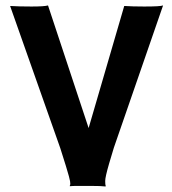

<svg xmlns="http://www.w3.org/2000/svg" viewBox="-20 -673 623 695"><path d="M361.8 2Q346.2 0 310.5 0H256.8Q243.7 0 232.9 1L232.4 0Q234.4 -3.4 234.4 -7.8Q234.4 -12.2 233.6 -17.1Q232.9 -22 229.5 -34.7Q226.1 -47.4 218.8 -71.3L198.2 -136.7L16.6 -651.4Q46.9 -649.4 93.8 -649.4Q140.6 -649.4 153.8 -653.3L300.8 -209.5L429.7 -651.4Q459 -649.4 502 -649.4Q560.5 -649.4 570.3 -653.3L392.1 -138.2Q392.1 -138.2 375 -81.1Q360.8 -32.2 360.8 -17.8Q360.8 -3.4 362.8 0.5Z"/></svg>

Font: HammersmithOne
Style: Regular
Weight: 400
Designer: Nicole Fally
Foundry: Nicole Fally
Version: Version 1.003